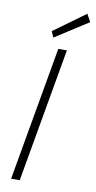

<svg xmlns="http://www.w3.org/2000/svg" viewBox="-99 -946 495 988"><g transform="rotate(10 148.0 -452.0)"><path d="M35 0 158 -700H203L80 0ZM123 -753 109 -784 274 -904 296 -864Z"/></g></svg>

Font: DM Sans 11pt ExtraLight
Style: Italic
Weight: 250
Italic angle: -10°
Version: Version 4.004;gftools[0.9.30]